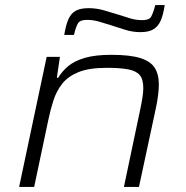

<svg xmlns="http://www.w3.org/2000/svg" viewBox="-20 -733 729 753"><path d="M55 0 163 -510H215L203 -428H208Q224 -454 248 -474Q272 -494 312.5 -506Q353 -518 417 -518Q489 -518 529.5 -505.5Q570 -493 586.5 -467.5Q603 -442 603 -401Q603 -384 600 -360Q597 -336 592 -312L525 0H466L530 -304Q535 -327 538.5 -349.5Q542 -372 542 -387Q542 -422 528 -438.5Q514 -455 482.5 -461Q451 -467 398 -467Q329 -467 287.5 -450Q246 -433 223.5 -404Q201 -375 189.5 -339Q178 -303 170 -265L114 0ZM232 -596Q238 -634 248 -657Q258 -680 276.5 -690.5Q295 -701 328 -701Q358 -701 387.5 -692.5Q417 -684 446 -675Q468 -668 490.5 -661Q513 -654 538 -654Q564 -654 572 -666.5Q580 -679 589 -713H626Q620 -674 610 -651.5Q600 -629 581.5 -618Q563 -607 531 -607Q499 -607 470 -616.5Q441 -626 412 -635Q390 -642 367.5 -648.5Q345 -655 320 -655Q295 -655 286.5 -642.5Q278 -630 270 -596Z"/></svg>

Font: Saira Expanded Light
Style: Italic
Weight: 300
Width: 7
Italic angle: -12°
Designer: Hector Gatti with collaboration of the Omnibus-Type team
Foundry: Omnibus-Type
Version: Version 1.101